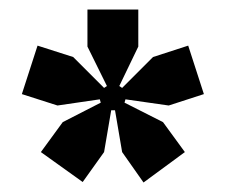

<svg xmlns="http://www.w3.org/2000/svg" viewBox="-20 -710 476 404"><path d="M59 -614 134 -590 199 -525 205 -529 164 -612V-690H271V-612L231 -529L237 -525L302 -590L376 -614L409 -512L335 -488L244 -501L242 -494L323 -453L369 -390L282 -326L237 -390L222 -478H214L199 -390L154 -327L66 -390L112 -453L192 -494L190 -501L101 -488L26 -512Z"/></svg>

Font: Mozilla Headline BETA
Style: Bold
Weight: 700
Designer: Studio DRAMA
Foundry: Studio DRAMA
Version: Version 0.100